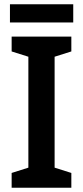

<svg xmlns="http://www.w3.org/2000/svg" viewBox="-20 -887 393 907"><path d="M326 -867H27V-781H326ZM317 0V-70L238 -95V-619L317 -644V-714H35V-644L114 -619V-95L35 -70V0Z"/></svg>

Font: Noto Sans Myanmar UI SemiCondensed SemiBold
Style: Regular
Weight: 600
Width: 4
Designer: Monotype Design Team
Foundry: Monotype Imaging Inc.
Version: Version 2.103